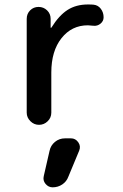

<svg xmlns="http://www.w3.org/2000/svg" viewBox="-20 -550 540 846"><path d="M266.6 59.6H293Q312.5 59.6 324.7 76.7Q336.9 93.8 329.1 113.3L281.2 228.5Q273.4 250 254.4 262.7Q235.4 275.4 211.9 275.4Q193.4 275.4 180.7 260.3Q168 245.1 172.9 225.6L198.2 115.2Q203.1 90.8 222.2 75.2Q241.2 59.6 266.6 59.6ZM97.7 -53.7V-466.8Q97.7 -489.3 112.8 -504.4Q127.9 -519.5 149.9 -519.5Q171.9 -519.5 187.5 -504.4Q203.1 -489.3 203.1 -466.8V-427.7H204.1H206.1Q240.2 -482.4 277.8 -506.3Q315.4 -530.3 367.2 -530.3Q384.8 -530.3 392.6 -529.3Q412.1 -527.3 424.3 -511.2Q436.5 -495.1 436.5 -473.6Q436.5 -457 422.9 -445.8Q409.2 -434.6 391.6 -436.5Q383.8 -437.5 367.2 -438.5Q295.9 -438.5 251 -381.8Q206.1 -325.2 206.1 -230.5V-53.7Q206.1 -31.2 189.9 -15.6Q173.8 0 151.9 0Q129.9 0 113.8 -16.1Q97.7 -32.2 97.7 -53.7Z"/></svg>

Font: Rounded Mgen+ 2m medium
Style: Regular
Weight: 500
Designer: [Source Han Sans]
Ryoko NISHIZUKA  (kana & ideographs); Paul D. Hunt (Latin, Greek & Cyrillic); Wenlong ZHANG  (bopomofo
Version: Version 1.059.20150602